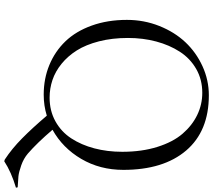

<svg xmlns="http://www.w3.org/2000/svg" viewBox="-68 -702 969 872"><g transform="rotate(90 416.0 -265.5)"><path d="M412.1 -730Q575.2 -730 663.1 -627Q751 -523.9 751 -341.8Q751 -235.4 701.2 -150.6Q651.4 -65.9 568.8 -20Q627.9 49.3 676.8 91.8Q699.7 111.3 730.5 122.1Q761.2 132.8 780 134.8Q798.8 136.7 830.1 138.2L832 146Q761.2 167 711.9 199.2L704.1 196.8Q654.8 164.6 607.7 117.9Q560.5 71.3 504.9 5.9Q459.5 20 409.2 20Q336.9 20 274.9 -5.6Q212.9 -31.2 167.2 -78.6Q121.6 -126 95.7 -198Q69.8 -270 69.8 -357.9Q69.8 -435.5 97.4 -504.9Q125 -574.2 171.1 -623.3Q217.3 -672.4 280.3 -701.2Q343.3 -730 412.1 -730ZM151.9 -362.8Q151.9 -291 167.2 -231.2Q182.6 -171.4 208.5 -130.4Q234.4 -89.4 269.3 -61Q304.2 -32.7 342.8 -19.8Q381.3 -6.8 422.9 -6.8Q482.9 -6.8 530.5 -33.2Q578.1 -59.6 607.9 -105.2Q637.7 -150.9 653.3 -210Q668.9 -269 668.9 -336.9Q668.9 -425.3 646.7 -496.1Q624.5 -566.9 586.9 -610.6Q549.3 -654.3 501.7 -677.2Q454.1 -700.2 400.9 -700.2Q340.8 -700.2 292.7 -672.6Q244.6 -645 214.4 -598.1Q184.1 -551.3 168 -491Q151.9 -430.7 151.9 -362.8Z"/></g></svg>

Font: Junge
Style: Regular
Weight: 400
Designer: Alexei Vanyashin
Foundry: Cyreal (www.cyreal.org)
Version: Version 1.002